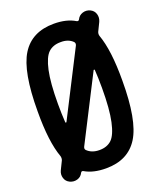

<svg xmlns="http://www.w3.org/2000/svg" viewBox="-141 -833 781 936"><g transform="rotate(-20 250.0 -365.0)"><path d="M134.8 -365.2Q134.8 -312.5 137.7 -269.5Q137.7 -267.6 140.1 -267.1Q142.6 -266.6 143.6 -268.6L314.5 -603.5Q319.3 -614.3 312.5 -622.1Q289.1 -645.5 249 -644.5Q210 -644.5 186 -622.1Q162.1 -599.6 148.4 -537.1Q134.8 -474.6 134.8 -365.2ZM363.3 -365.2Q363.3 -418 360.4 -460Q360.4 -461.9 357.9 -462.4Q355.5 -462.9 354.5 -460.9L183.6 -126Q178.7 -115.2 185.5 -108.4Q209 -85 249 -85Q288.1 -85 312 -107.4Q335.9 -129.9 349.6 -192.9Q363.3 -255.9 363.3 -365.2ZM37.1 -56.6 58.6 -100.6Q62.5 -110.4 59.6 -122.1Q28.3 -208 29.3 -365.2Q29.3 -571.3 82 -655.8Q134.8 -740.2 249 -740.2Q315.4 -740.2 358.4 -713.9Q367.2 -709 372.1 -717.8Q380.9 -736.3 400.4 -742.7Q419.9 -749 439 -740.2Q458 -731.4 463.9 -711.9Q469.7 -692.4 460.9 -672.9L439.5 -628.9Q435.5 -619.1 438.5 -608.4Q469.7 -522.5 468.8 -365.2Q468.8 -159.2 416 -74.7Q363.3 9.8 249 9.8Q182.6 9.8 139.6 -15.6Q130.9 -20.5 126 -11.7Q117.2 6.8 97.7 12.7Q78.1 18.6 59.1 9.8Q40 1 34.2 -18.6Q28.3 -38.1 37.1 -56.6Z"/></g></svg>

Font: Rounded-X Mgen+ 2m medium
Style: Regular
Weight: 500
Designer: [Source Han Sans]
Ryoko NISHIZUKA  (kana & ideographs); Paul D. Hunt (Latin, Greek & Cyrillic); Wenlong ZHANG  (bopomofo
Version: Version 1.059.20150602